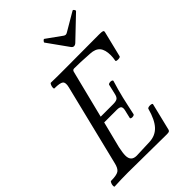

<svg xmlns="http://www.w3.org/2000/svg" viewBox="-251 -976 1085 1085"><g transform="rotate(-45 291.5 -433.0)"><path d="M5 3Q1 3 1 -6Q1 -15 5 -24.5Q9 -34 13 -34Q57 -34 74 -45Q91 -56 99 -93L218 -577Q226 -609 213.5 -619.5Q201 -630 156 -630Q152 -630 152.5 -639.5Q153 -649 157 -658Q161 -667 165 -667Q192 -666 219.5 -666Q247 -666 275 -666Q346 -666 415.5 -666.5Q485 -667 549 -667Q571 -667 578 -664.5Q585 -662 583 -653L545 -498Q544 -493 535 -491.5Q526 -490 517.5 -491.5Q509 -493 510 -498Q514 -518 514 -537Q514 -581 496 -602.5Q478 -624 438 -626Q398 -629 367 -630Q336 -631 315 -631Q303 -631 300 -619L228 -332H328Q350 -332 360.5 -338.5Q371 -345 376 -369L389 -425Q390 -430 398 -432Q406 -434 414 -432Q422 -430 422 -424Q414 -399 406 -369.5Q398 -340 393 -319Q389 -299 382 -270Q375 -241 369 -210Q368 -206 360 -204Q352 -202 345 -204Q338 -206 339 -211L350 -258Q355 -277 349 -286Q343 -295 320 -295H219L179 -137Q175 -118 173 -103.5Q171 -89 171 -78Q171 -32 216 -32L322 -36Q370 -38 400.5 -70.5Q431 -103 450 -173Q452 -178 461 -179.5Q470 -181 478.5 -179.5Q487 -178 487 -173L447 -9Q445 -2 440 0.5Q435 3 422 3Q349 3 271.5 1.5Q194 0 114 0Q59 0 5 3ZM403 -720Q394 -720 387 -730L299 -853Q297 -856 303.5 -863.5Q310 -871 314 -868L403 -804Q410 -799 416 -799Q422 -799 430 -804L539 -868Q544 -871 549.5 -863Q555 -855 551 -852L422 -729Q413 -720 403 -720Z"/></g></svg>

Font: Junicode Two Beta Condensed
Style: Italic
Weight: 400
Width: 3
Italic angle: -9°
Version: Version 1.053; ttfautohint (v1.8.4)